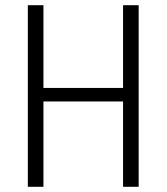

<svg xmlns="http://www.w3.org/2000/svg" viewBox="-20 -718 640 738"><path d="M453 -328H147V0H87V-698H147V-380H453V-698H513V0H453Z"/></svg>

Font: IBM Plex Mono Light
Style: Regular
Weight: 300
Monospace: yes
Designer: Mike Abbink, Paul van der Laan, Pieter van Rosmalen
Foundry: Bold Monday
Version: Version 2.3